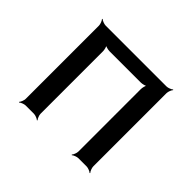

<svg xmlns="http://www.w3.org/2000/svg" viewBox="-123 -653 822 822"><g transform="rotate(45 288.5 -242.0)"><path d="M493 -20V-464C493 -473 499 -488 504 -493L502 -495C497 -490 482 -484 473 -484H104C95 -484 80 -490 75 -495L73 -493C78 -488 84 -473 84 -464V-20C84 -11 78 4 73 9L75 11C80 6 95 0 104 0H154C163 0 178 6 183 11L185 9C180 4 174 -11 174 -20V-398C174 -407 170 -424 165 -429L163 -427C168 -422 185 -418 194 -418H383C392 -418 409 -422 414 -427L412 -429C407 -424 403 -407 403 -398V-20C403 -11 397 4 392 9L394 11C399 6 414 0 423 0H473C482 0 497 6 502 11L504 9C499 4 493 -11 493 -20Z"/></g></svg>

Font: Gamestation Storm
Style: Regular
Weight: 400
Designer: Jonas Hecksher
Foundry: Jonas Hecksher, Playtypeª, e-types AS
Version: Version 1.003